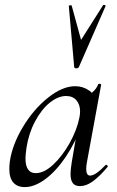

<svg xmlns="http://www.w3.org/2000/svg" viewBox="-20 -751 477 784"><path d="M18 -62Q18 -71 20 -91Q30 -160 73.5 -232.5Q117 -305 176 -352Q235 -399 287 -399Q319 -399 344.5 -381Q370 -363 373 -328L325 -357Q339 -359 356.5 -373.5Q374 -388 381 -407Q383 -409 385 -409Q388 -409 391 -407.5Q394 -406 393 -405L335 -89Q332 -73 332 -62Q332 -34 348 -34Q370 -34 411 -77Q412 -78 414 -78Q417 -78 419 -74.5Q421 -71 419 -69Q386 -30 359 -10.5Q332 9 307 9Q287 9 277.5 -3Q268 -15 268 -41Q268 -57 273 -89L297 -229L316 -246Q288 -169 248.5 -110.5Q209 -52 165 -19.5Q121 13 81 13Q51 13 34.5 -5.5Q18 -24 18 -62ZM304 -270Q307 -284 307 -296Q307 -324 292 -341.5Q277 -359 250 -359Q217 -359 183 -331.5Q149 -304 123 -255Q97 -206 88 -147Q84 -115 84 -105Q84 -44 126 -44Q160 -44 197.5 -79Q235 -114 264.5 -167Q294 -220 304 -270ZM273 -727 311 -588 401 -730Q402 -731 404 -731Q407 -731 409.5 -729.5Q412 -728 411 -726L302 -477Q300 -472 291 -472Q288 -472 285.5 -473.5Q283 -475 283 -477L261 -726Q261 -729 267 -729.5Q273 -730 273 -727Z"/></svg>

Font: Cormorant Garamond Medium
Style: Italic
Weight: 500
Italic angle: -10°
Designer: Christian Thalmann (Catharsis Fonts)
Foundry: Catharsis Fonts
Version: Version 4.000